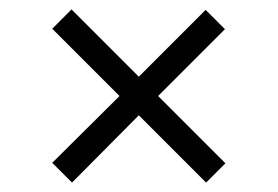

<svg xmlns="http://www.w3.org/2000/svg" viewBox="-20 -434 590 408"><path d="M459 -87 418 -46 275 -189 133 -46 91 -88 234 -230 91 -373 132 -414 275 -271 417 -413 458 -372 316 -230Z"/></svg>

Font: EauTestInfant Medium
Style: Regular
Weight: 500
Designer: Christian Thalmann (Catharsis Fonts)
Version: Version 0.001;PS 000.001;hotconv 1.0.88;makeotf.lib2.5.64775